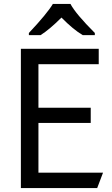

<svg xmlns="http://www.w3.org/2000/svg" viewBox="-20 -964 576 984"><path d="M341 -944Q368 -893 466 -795V-784H404Q356 -812 295 -874Q234 -813 188 -784H128V-795Q222 -895 251 -944ZM478 0H87V-714H486V-635H177V-412H445V-334H177V-79H508Z"/></svg>

Font: Advent Sans Logo
Style: Regular
Weight: 400
Designer: Types & Symbols
Foundry: Types & Symbols
Version: Version 1.002